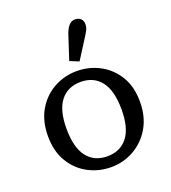

<svg xmlns="http://www.w3.org/2000/svg" viewBox="-142 -882 892 1000"><g transform="rotate(-20 304.0 -382.0)"><path d="M304 12Q236 12 177.5 -19Q119 -50 83.5 -109Q48 -168 48 -252Q48 -336 83.5 -396Q119 -456 177.5 -488Q236 -520 304 -520Q372 -520 430.5 -489Q489 -458 524.5 -399.5Q560 -341 560 -258Q560 -175 524.5 -114.5Q489 -54 430.5 -21Q372 12 304 12ZM304 -48Q376 -48 416 -99Q456 -150 456 -252Q456 -357 416 -408.5Q376 -460 304 -460Q232 -460 192 -409Q152 -358 152 -256Q152 -151 192 -99.5Q232 -48 304 -48ZM286 -582 329 -714Q350 -776 387 -776Q407 -776 419 -765Q431 -754 431 -734Q431 -718 424.5 -704.5Q418 -691 407 -674L336 -562Z"/></g></svg>

Font: Source Serif 4 Caption
Style: Regular
Weight: 400
Designer: Frank Grießhammer
Foundry: Adobe Systems Incorporated
Version: Version 4.004;hotconv 1.0.117;makeotfexe 2.5.65602